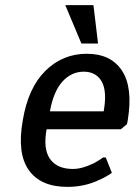

<svg xmlns="http://www.w3.org/2000/svg" viewBox="-20 -720 545 750"><path d="M298 -550 235 -700H345L363 -550ZM243 10Q139 10 92.5 -55.5Q46 -121 69 -250Q90 -377 157.5 -443.5Q225 -510 319 -510Q413 -510 456.5 -444Q500 -378 479 -250L476 -235L452 -215H162Q148 -138 175.5 -99Q203 -60 265 -60Q300 -60 346 -82Q368 -94 383 -105H393L417 -45Q397 -30 367 -17Q311 10 243 10ZM175 -285H385Q399 -364 377 -402Q355 -440 307 -440Q259 -440 224 -401.5Q189 -363 175 -285Z"/></svg>

Font: Scada
Style: Italic
Weight: 400
Italic angle: -10°
Designer: Jovanny Lemonad
Foundry: Jovanny Lemonad
Version: Version 4.100;PS 004.100;hotconv 1.0.88;makeotf.lib2.5.64775